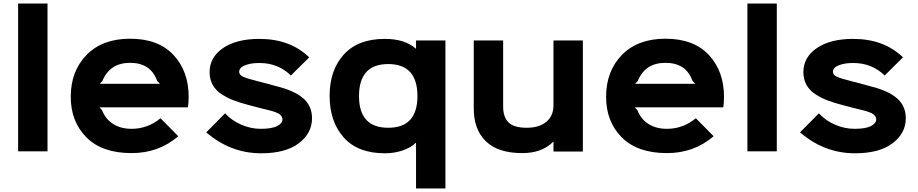

<svg xmlns="http://www.w3.org/2000/svg" viewBox="-20 -860 5217 1091"><path d="M250 -840V0H83V-840Z M547 -384H889L873 -400Q837 -503 719 -503Q604 -503 562 -400ZM1052 -310Q1052 -277 1048 -250H545L560 -234Q578 -185 621.5 -156.5Q665 -128 728 -128Q819 -128 892 -188L993 -86Q882 10 728 10Q560 10 471 -79.5Q382 -169 382 -310Q382 -456 472 -548Q562 -640 719 -640Q880 -640 966 -547.5Q1052 -455 1052 -310Z M1753 -188Q1753 -103 1678 -46Q1603 11 1464 11Q1290 11 1152 -108L1259 -216Q1298 -174 1352 -151Q1406 -128 1461 -128Q1526 -128 1555.5 -144Q1585 -160 1585 -181Q1585 -198 1569 -210.5Q1553 -223 1503 -235Q1496 -236 1446.5 -249Q1397 -262 1390 -264Q1344 -276 1309.5 -289Q1275 -302 1241 -323.5Q1207 -345 1189 -377Q1171 -409 1171 -450Q1171 -534 1247 -586.5Q1323 -639 1454 -639Q1629 -639 1737 -534L1633 -431Q1560 -502 1455 -502Q1412 -502 1384 -493Q1356 -484 1347.5 -473.5Q1339 -463 1339 -452Q1339 -434 1362.5 -423.5Q1386 -413 1450 -397Q1484 -389 1551 -370Q1653 -345 1703 -301.5Q1753 -258 1753 -188Z M2352 -314Q2352 -496 2186 -496Q2020 -496 2020 -314Q2020 -134 2186 -134Q2352 -134 2352 -314ZM2511 -630V211H2344V-48H2342Q2315 -21 2267.5 -5Q2220 11 2167 11Q2013 11 1933 -79Q1853 -169 1853 -316Q1853 -461 1933.5 -550Q2014 -639 2166 -639Q2281 -639 2342 -584H2344V-630Z M3292 -630V1H3125V-54H3123Q3059 10 2948 10Q2809 10 2740 -58Q2671 -126 2672 -246V-630H2839V-255Q2839 -195 2869.5 -164.5Q2900 -134 2973 -134Q3043 -134 3084 -167.5Q3125 -201 3125 -262V-630Z M3589 -384H3931L3915 -400Q3879 -503 3761 -503Q3646 -503 3604 -400ZM4094 -310Q4094 -277 4090 -250H3587L3602 -234Q3620 -185 3663.5 -156.5Q3707 -128 3770 -128Q3861 -128 3934 -188L4035 -86Q3924 10 3770 10Q3602 10 3513 -79.5Q3424 -169 3424 -310Q3424 -456 3514 -548Q3604 -640 3761 -640Q3922 -640 4008 -547.5Q4094 -455 4094 -310Z M4394 -840V0H4227V-840Z M5127 -188Q5127 -103 5052 -46Q4977 11 4838 11Q4664 11 4526 -108L4633 -216Q4672 -174 4726 -151Q4780 -128 4835 -128Q4900 -128 4929.5 -144Q4959 -160 4959 -181Q4959 -198 4943 -210.5Q4927 -223 4877 -235Q4870 -236 4820.5 -249Q4771 -262 4764 -264Q4718 -276 4683.5 -289Q4649 -302 4615 -323.5Q4581 -345 4563 -377Q4545 -409 4545 -450Q4545 -534 4621 -586.5Q4697 -639 4828 -639Q5003 -639 5111 -534L5007 -431Q4934 -502 4829 -502Q4786 -502 4758 -493Q4730 -484 4721.5 -473.5Q4713 -463 4713 -452Q4713 -434 4736.5 -423.5Q4760 -413 4824 -397Q4858 -389 4925 -370Q5027 -345 5077 -301.5Q5127 -258 5127 -188Z"/></svg>

Font: Sinkin Sans 700 Bold
Style: Bold
Weight: 700
Designer: Keith Bates
Foundry: K-Type
Version: Sinkin Sans (version 1.0)  by Keith Bates   •   © 2014   www